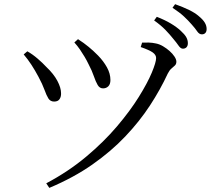

<svg xmlns="http://www.w3.org/2000/svg" viewBox="-20 -859 1040 924"><path d="M813.4 -672.7Q798.1 -692.1 776.5 -714.6Q754.9 -737 721.8 -760.6L734.6 -778.1Q773.8 -762.8 802.3 -745.7Q830.7 -728.7 849.4 -711.2Q868.3 -694.2 876.2 -680.3Q884.1 -666.5 884.1 -650.9Q884.1 -638.6 877.6 -631.6Q871.1 -624.7 860 -624.7Q849.4 -624.7 839.3 -639.4Q829.2 -654.1 813.4 -672.7ZM902.7 -741Q886 -760.4 865.5 -779.5Q845.1 -798.7 810.2 -821.6L822.7 -838.9Q861.4 -825 890.3 -810.9Q919.2 -796.7 936.4 -781.5Q957 -764.6 965.7 -749.8Q974.4 -735.1 974.4 -719.5Q974.4 -707 968.3 -700.4Q962.3 -693.7 951.4 -693.7Q938.5 -693.7 928.8 -708.3Q919.1 -722.8 902.7 -741ZM337.8 -654.7 355.4 -670.5Q384.2 -652 407 -633.1Q429.9 -614.2 451.8 -591.9Q478.3 -564.7 494.8 -534.7Q511.4 -504.7 511.4 -473.9Q511.4 -453.5 501.2 -443.6Q491.1 -433.7 475.9 -433.7Q459.5 -433.7 450.1 -449.8Q440.6 -465.9 431.6 -492.4Q422.7 -518.9 406.5 -549.4Q397.9 -567.6 387.2 -585.5Q376.6 -603.4 364.7 -620.8Q352.8 -638.1 337.8 -654.7ZM94 -597.1 111.5 -612.1Q136.8 -597.8 161.3 -576.6Q185.9 -555.4 202.3 -537.5Q238.4 -503.4 256.1 -469.9Q273.8 -436.5 273.8 -410.4Q274.6 -393.8 266.7 -382Q258.9 -370.2 240.6 -370.2Q222.5 -370.2 213 -385Q203.6 -399.9 194 -426.9Q184.3 -453.8 165.2 -489.3Q148.8 -520.2 131.2 -547.2Q113.6 -574.1 94 -597.1ZM217.3 45.2 202.6 23.2Q309.4 -33.4 394.6 -104.9Q479.9 -176.3 543.1 -250.9Q606.3 -325.4 648.1 -392.7Q689.9 -460 710.6 -509.6Q731.3 -559.3 731.3 -579.7Q731.3 -594.7 715.3 -606.4Q699.2 -618 657.2 -632.6L663.9 -653.9Q677.4 -654.6 695.3 -654.2Q713.3 -653.7 730.5 -649.8Q747.3 -646.6 764.3 -636.6Q781.4 -626.5 796 -613.6Q810.6 -600.7 819.7 -586.8Q828.8 -573 828.8 -562.3Q828.8 -550.4 821.4 -543.6Q814.1 -536.7 804.6 -528.7Q795.2 -520.6 787.2 -504.6Q751.7 -427.9 701.7 -351.4Q651.7 -274.9 583.2 -202.6Q514.7 -130.4 424.5 -67.2Q334.3 -4 217.3 45.2Z"/></svg>

Font: Noto Serif TC
Style: Regular
Weight: 200
Designer: Ryoko NISHIZUKA 西塚涼子 (kana & ideographs); Frank Grießhammer (Latin, Greek & Cyrillic); Wenlong ZHANG 张文龙 (bopomofo); San
Foundry: Adobe
Version: Version 2.001;hotconv 1.1.0;makeotfexe 2.6.0